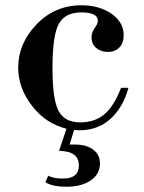

<svg xmlns="http://www.w3.org/2000/svg" viewBox="-20 -482 545 728"><path d="M288 -435Q227 -435 203 -391.5Q179 -348 179 -224Q179 -105 202 -61.5Q225 -18 284 -18Q339 -18 375.5 -48.5Q412 -79 439 -149H467Q447 -75 399 -31.5Q351 12 281 12Q278 12 271 11.5Q264 11 261 11L244 66H263Q307 66 333 85Q359 104 359 138Q359 178 324 202Q289 226 232 226Q179 226 152 209L163 184Q181 195 219 195Q279 195 279 145Q279 91 204 90L232 6Q154 -13 101.5 -80.5Q49 -148 49 -226Q49 -317 118.5 -389.5Q188 -462 289 -462Q356 -462 402.5 -430Q449 -398 449 -348Q449 -319 432.5 -302Q416 -285 389 -285Q363 -285 345 -300Q327 -315 327 -341Q327 -359 339 -375.5Q351 -392 351 -403Q351 -435 288 -435Z"/></svg>

Font: Libre Bodoni
Style: Regular
Weight: 400
Designer: Pablo Impallari, Rodrigo Fuenzalida
Foundry: Pablo Impallari, Rodrigo Fuenzalida
Version: Version 1.001